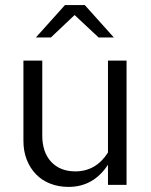

<svg xmlns="http://www.w3.org/2000/svg" viewBox="-20 -726 592 754"><path d="M72 0ZM146 -488V-194Q146 -128 181 -90.5Q216 -53 276 -53Q357 -53 404 -127V-488H477V0H404V-79Q347 8 249 8Q210 8 177 -5Q144 -18 121 -42Q98 -66 85 -99Q72 -132 72 -173V-488ZM367 -579 273 -667 180 -579H121L235 -706H313L427 -579Z"/></svg>

Font: Rosa Sans Light
Style: Regular
Weight: 300
Designer: Pentagram / MCKL
Foundry: Pentagram / MCKL
Version: Version 1.005;September 16, 2019;FontCreator 11.5.0.2425 64-